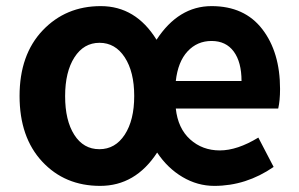

<svg xmlns="http://www.w3.org/2000/svg" viewBox="-20 -594 978 628"><path d="M494 -95Q423 14 307.5 14Q192 14 118 -65.5Q44 -145 44 -280Q44 -415 119.5 -494.5Q195 -574 309.5 -574Q424 -574 492 -464Q564 -574 672 -574Q780 -574 838 -498.5Q896 -423 896 -303Q896 -265 890 -239H555Q562 -174 602 -138Q642 -102 699 -102Q756 -102 825 -144L875 -48Q785 14 681 14Q626 14 577 -15Q528 -44 494 -95ZM223 -153Q253 -106 305 -106Q357 -106 388 -153.5Q419 -201 419 -280Q419 -359 388 -406.5Q357 -454 305.5 -454Q254 -454 223.5 -406.5Q193 -359 193 -279.5Q193 -200 223 -153ZM555 -329H770Q770 -391 744.5 -425.5Q719 -460 672 -460Q625 -460 593.5 -426Q562 -392 555 -329Z"/></svg>

Font: Swei Fan Sans CJK TC
Style: Bold
Weight: 700
Version: Version 2.130